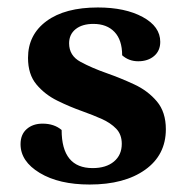

<svg xmlns="http://www.w3.org/2000/svg" viewBox="-20 -482 499 514"><path d="M220 12Q138 12 86.5 -19Q35 -50 35 -96Q35 -122 51.5 -136.5Q68 -151 94 -151Q125 -151 145 -134Q145 -32 228 -32Q264 -32 285 -49.5Q306 -67 306 -97Q306 -122 291 -137.5Q276 -153 252.5 -163.5Q229 -174 201 -184Q167 -196 133.5 -212.5Q100 -229 77.5 -256Q55 -283 55 -327Q55 -389 104.5 -425.5Q154 -462 242 -462Q315 -462 362 -436.5Q409 -411 409 -370Q409 -346 392.5 -332Q376 -318 350 -318Q325 -318 307 -334Q307 -375 286.5 -396.5Q266 -418 230 -418Q200 -418 182.5 -404Q165 -390 165 -366Q165 -333 195.5 -316.5Q226 -300 266 -286Q303 -273 339.5 -256Q376 -239 400 -210.5Q424 -182 424 -136Q424 -67 368.5 -27.5Q313 12 220 12Z"/></svg>

Font: Petrona
Style: Bold
Weight: 700
Designer: Ringo R. Seeber
Foundry: Ringo R. Seeber
Version: Version 2.001; ttfautohint (v1.8.3)